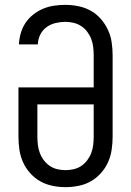

<svg xmlns="http://www.w3.org/2000/svg" viewBox="-20 -763 540 791"><path d="M250 8Q223 8 196 2.5Q169 -3 146 -16Q123 -29 104.5 -49.5Q86 -70 75 -94.5Q64 -119 60 -146Q56 -173 56 -200V-403H366V-535Q366 -552 364 -569Q362 -586 356 -602Q350 -618 339.5 -632Q329 -646 314.5 -655.5Q300 -665 283 -669Q266 -673 249 -673Q229 -673 208.5 -668Q188 -663 171.5 -651Q155 -639 145.5 -619.5Q136 -600 136 -580H58Q59 -603 65.5 -626Q72 -649 85 -668.5Q98 -688 117 -703Q136 -718 157.5 -727Q179 -736 202.5 -739.5Q226 -743 249 -743Q276 -743 303 -737.5Q330 -732 353.5 -719Q377 -706 395 -685.5Q413 -665 424.5 -640.5Q436 -616 440 -589Q444 -562 444 -535V-200Q444 -173 440 -146Q436 -119 425 -94.5Q414 -70 395.5 -49.5Q377 -29 354 -16Q331 -3 304 2.5Q277 8 250 8ZM250 -62Q267 -62 284 -66Q301 -70 315 -79.5Q329 -89 339.5 -103Q350 -117 356 -133Q362 -149 364 -166Q366 -183 366 -200V-333H134V-200Q134 -183 136 -166Q138 -149 144 -133Q150 -117 160.5 -103Q171 -89 185 -79.5Q199 -70 216 -66Q233 -62 250 -62Z"/></svg>

Font: Zed Sans
Style: Regular
Weight: 400
Designer: Belleve Invis
Foundry: Belleve Invis
Version: Version 1.0.0; ttfautohint (v1.8.4)